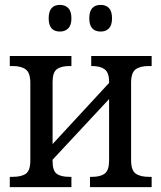

<svg xmlns="http://www.w3.org/2000/svg" viewBox="-20 -765 660 785"><path d="M179 -690Q179 -745 225 -745Q246 -745 259 -732Q272 -719 272 -690Q272 -662 259 -649Q246 -636 225 -636Q179 -636 179 -690ZM345 -690Q345 -745 392 -745Q413 -745 425.5 -732Q438 -719 438 -690Q438 -662 425.5 -649Q413 -636 392 -636Q345 -636 345 -690ZM20 -42H32Q68 -42 86 -55Q104 -68 104 -109V-426Q104 -467 85.5 -481Q67 -495 32 -495H20V-536H272V-495H264Q230 -495 212.5 -482Q195 -469 195 -430V-176L426 -426V-431Q426 -468 408 -481.5Q390 -495 357 -495H353V-536H600V-495H588Q553 -495 534.5 -481.5Q516 -468 516 -427V-110Q516 -69 534.5 -55.5Q553 -42 588 -42H600V0H348V-42H357Q391 -42 408.5 -55.5Q426 -69 426 -108V-360L195 -112V-106Q195 -67 212 -54.5Q229 -42 263 -42H272V0H20Z"/></svg>

Font: Noto Serif Narrow
Style: Regular
Weight: 400
Width: 4
Designer: Monotype Design Team
Foundry: Monotype Imaging Inc.
Version: Version 1.001